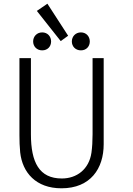

<svg xmlns="http://www.w3.org/2000/svg" viewBox="-20 -1004 720 1037"><path d="M85 -274C85 -243 86 -211 89 -181C101 -72 174 13 312 13C469 13 540 -94 540 -225V-690H480V-279C480 -242 478 -209 474 -180C461 -89 394 -40 314 -40C192 -40 147 -127 147 -279V-690H85ZM308 -782 348 -811 236 -984 179 -945ZM417 -732C446 -732 465 -753 465 -780C465 -807 446 -829 417 -829C388 -829 368 -807 368 -780C368 -753 388 -732 417 -732ZM159 -780C159 -753 179 -732 208 -732C237 -732 256 -753 256 -780C256 -807 237 -829 208 -829C179 -829 159 -807 159 -780Z"/></svg>

Font: Repo Light
Style: Regular
Weight: 300
Designer: Stefan Peev
Foundry: Context Ltd
Version: Version 001.502